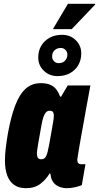

<svg xmlns="http://www.w3.org/2000/svg" viewBox="-20 -977 520 1009"><path d="M116 12Q80 12 55.5 -4.5Q31 -21 18.5 -53.5Q6 -86 6 -133Q6 -162 10 -196.5Q14 -231 21 -273Q37 -362 59.5 -421.5Q82 -481 114.5 -510.5Q147 -540 195 -540Q226 -540 246 -530.5Q266 -521 277.5 -505Q289 -489 296 -469H301L336 -528H455L431 -397Q428 -380 422.5 -349Q417 -318 410.5 -283Q404 -248 398.5 -215.5Q393 -183 389.5 -161Q386 -139 386 -137Q386 -125 391.5 -119.5Q397 -114 405 -114H429L410 -4Q392 3 371.5 7.5Q351 12 332 12Q307 12 286 2Q265 -8 254 -29Q250 -37 248 -45.5Q246 -54 245 -64L241 -66Q223 -35 193 -11.5Q163 12 116 12ZM196 -140Q206 -140 212 -144Q218 -148 222.5 -157Q227 -166 230.5 -180Q234 -194 238 -215Q249 -278 254.5 -308Q260 -338 261.5 -350Q263 -362 263 -367Q263 -377 261 -383Q259 -389 254.5 -392Q250 -395 241 -395Q230 -395 222.5 -387.5Q215 -380 209 -364Q203 -348 198 -320Q187 -259 182 -229.5Q177 -200 175.5 -189Q174 -178 174 -172Q174 -155 179.5 -147.5Q185 -140 196 -140ZM283 -577Q239 -577 210 -605.5Q181 -634 181 -674Q181 -728 216.5 -761Q252 -794 306 -794Q350 -794 378.5 -765.5Q407 -737 407 -697Q407 -661 391 -634Q375 -607 347 -592Q319 -577 283 -577ZM289 -645Q302 -645 312 -650.5Q322 -656 328 -666.5Q334 -677 334 -690Q334 -705 324 -715Q314 -725 299 -725Q286 -725 276 -719.5Q266 -714 260 -704.5Q254 -695 254 -681Q254 -665 264 -655Q274 -645 289 -645ZM258 -824 337 -957H480V-953L357 -824Z"/></svg>

Font: Archivo ExtraCondensed Black
Style: Italic
Weight: 900
Width: 2
Italic angle: -10°
Designer: Hector Gatti
Foundry: Omnibus-Type
Version: Version 2.001